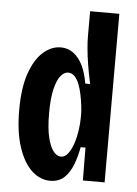

<svg xmlns="http://www.w3.org/2000/svg" viewBox="-52 -738 566 792"><g transform="rotate(5 231.0 -342.5)"><path d="M185 13Q144 13 109.5 -18.5Q75 -50 54 -113Q33 -176 33 -266Q33 -359 54 -419Q75 -479 109 -509Q143 -539 182 -539Q212 -539 235 -521.5Q258 -504 273 -473Q288 -442 295 -399H315Q306 -441 300 -478Q294 -515 291.5 -544.5Q289 -574 289 -593V-698H410V-266V0H320L319 -136H299Q292 -97 279 -63Q266 -29 243.5 -8Q221 13 185 13ZM221 -90Q238 -90 251 -107.5Q264 -125 272.5 -151Q281 -177 285 -206Q289 -235 289 -258V-272Q289 -286 286.5 -306.5Q284 -327 279.5 -350Q275 -373 267.5 -393Q260 -413 248.5 -425.5Q237 -438 221 -438Q205 -438 190.5 -421Q176 -404 166.5 -365.5Q157 -327 157 -264Q157 -202 166.5 -163.5Q176 -125 190.5 -107.5Q205 -90 221 -90Z"/></g></svg>

Font: Bricolage Grotesque Condensed SemiBold
Style: Regular
Weight: 600
Width: 3
Designer: Mathieu Triay
Foundry: Atelier Triay
Version: Version 1.000;gftools[0.9.30]